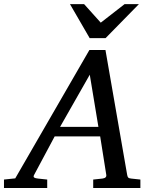

<svg xmlns="http://www.w3.org/2000/svg" viewBox="-73 -936 766 956"><path d="M374 -564 226.1 -304.2H417ZM391.1 0V-42L437 -46.9Q459 -49.8 456.1 -65.9L425.8 -256.8H199.2L97.2 -65.9Q91.8 -56.2 96.9 -52.2Q102.1 -48.3 116.2 -46.9L162.1 -42V0H-53.2V-42L2.9 -47.9L372.1 -687H452.1L560.1 -65.9Q561.5 -56.2 565.4 -52Q569.3 -47.9 580.1 -46.9L626 -42V0ZM452.6 -746.1H373.5L275.4 -915.5H345.7L428.7 -823.2L547.4 -915.5H618.7Z"/></svg>

Font: Charis SIL Afr
Style: Italic
Weight: 400
Italic angle: -11°
Foundry: SIL International
Version: Version 5.000